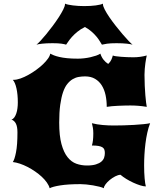

<svg xmlns="http://www.w3.org/2000/svg" viewBox="-20 -1001 870 1031"><path d="M48.8 -130.9Q58.1 -143.6 65.9 -182.9Q73.7 -222.2 73.7 -290Q73.7 -320.8 65.4 -337.2Q57.1 -353.5 41.5 -358.9Q50.3 -361.3 56.6 -370.1Q63 -378.9 67.4 -391.6Q71.8 -404.3 73.7 -419.7Q75.7 -435.1 75.7 -451.2Q75.7 -493.2 68.6 -525.6Q61.5 -558.1 48.8 -572.3H52.7Q69.3 -572.3 90.1 -579.6Q110.8 -586.9 132.3 -598.9Q153.8 -610.8 174.3 -625.7Q194.8 -640.6 211.2 -656.2Q227.5 -671.9 238 -686.8Q248.5 -701.7 249.5 -712.9Q257.3 -708.5 269.3 -703.9Q281.2 -699.2 298.8 -695.1Q316.4 -690.9 340.6 -688.5Q364.7 -686 397.9 -686Q414.1 -686 431.4 -688Q448.7 -689.9 465.1 -693.6Q481.4 -697.3 495.6 -702.1Q509.8 -707 519 -712.9Q524.9 -694.3 535.9 -680.4Q546.9 -666.5 561 -657.7Q572.8 -668.5 578.1 -680.9Q583.5 -693.4 585.9 -703.1Q590.3 -700.7 602.5 -699Q614.7 -697.3 630.6 -696Q646.5 -694.8 663.8 -694.1Q681.2 -693.4 695.8 -693.4Q732.9 -693.4 768.1 -703.1Q767.1 -699.2 764.9 -688Q762.7 -676.8 760.7 -662.1Q758.8 -647.5 757.3 -630.9Q755.9 -614.3 755.9 -599.1Q755.9 -567.9 757.3 -540Q758.8 -512.2 760.5 -489.7Q762.2 -467.3 764.4 -451.2Q766.6 -435.1 768.1 -427.2Q744.6 -431.2 722.7 -432.9Q700.7 -434.6 679.7 -434.6Q665 -434.6 647.7 -434.1Q630.4 -433.6 613.3 -432.9Q596.2 -432.1 580.6 -430.7Q564.9 -429.2 553.2 -427.2Q553.2 -460.4 546.9 -490.2Q540.5 -520 526.6 -542.2Q512.7 -564.5 490.5 -577.6Q468.3 -590.8 437 -590.8Q419.9 -590.8 402.8 -587.9Q385.7 -585 370.4 -575.9Q355 -566.9 341.6 -550.3Q328.1 -533.7 318.6 -506.1Q309.1 -478.5 303.5 -438.5Q297.9 -398.4 297.9 -342.8Q297.9 -272 310.1 -227.3Q322.3 -182.6 342.8 -157Q363.3 -131.3 390.1 -121.8Q417 -112.3 446.8 -112.3Q476.1 -112.3 494.9 -118.2Q513.7 -124 524.4 -133.3Q535.2 -142.6 539.1 -154.5Q543 -166.5 543 -179.2Q543 -189.9 540.3 -197.5Q537.6 -205.1 530 -210Q522.5 -214.8 508.8 -217.3Q495.1 -219.7 473.6 -219.7Q477.5 -233.4 479.2 -248Q481 -262.7 481 -284.7Q481 -301.8 478.8 -314.7Q476.6 -327.6 473.6 -339.4Q500 -332.5 530.8 -329.8Q561.5 -327.1 590.8 -327.1Q615.7 -327.1 644.3 -327.9Q672.9 -328.6 700 -330.3Q727.1 -332 750 -334.2Q772.9 -336.4 786.1 -339.4Q776.9 -315.9 770.8 -287.8Q764.6 -259.8 761 -230Q757.3 -200.2 755.6 -170.4Q753.9 -140.6 753.9 -113.3Q753.9 -73.7 756.6 -43.5Q759.3 -13.2 763.2 0Q751 0 733.2 -5.6Q715.3 -11.2 696 -20Q676.8 -28.8 658.4 -40Q640.1 -51.3 627 -62.5Q614.3 -62 598.6 -54Q583 -45.9 569.3 -34.7Q555.7 -23.4 546.6 -11.2Q537.6 1 537.6 9.8Q529.3 5.4 513.7 1.5Q498 -2.4 479.7 -5.6Q461.4 -8.8 443.4 -10.5Q425.3 -12.2 412.6 -12.2Q346.2 -12.2 304.4 -5.6Q262.7 1 246.6 9.8Q242.7 -5.4 231.4 -21.2Q220.2 -37.1 204.1 -52Q188 -66.9 168.5 -80.3Q148.9 -93.8 128.2 -104.5Q107.4 -115.2 86.9 -122.1Q66.4 -128.9 48.8 -130.9ZM175.8 -761.2Q183.1 -766.6 197.3 -781.7Q211.4 -796.9 228.5 -817.6Q245.6 -838.4 263.4 -862.3Q281.2 -886.2 295.9 -908.9Q310.5 -931.6 319.8 -950.2Q329.1 -968.8 329.1 -979.5V-981.4Q335 -978.5 346.2 -976.1Q357.4 -973.6 371.6 -971.9Q385.7 -970.2 401.4 -969.2Q417 -968.3 432.1 -968.3Q467.3 -968.3 494.1 -971.9Q521 -975.6 533.2 -981.4Q533.2 -980.5 533 -980.2Q532.7 -980 532.7 -979Q532.7 -968.3 542.5 -949.5Q552.2 -930.7 567.6 -908.2Q583 -885.7 601.8 -861.8Q620.6 -837.9 638.2 -817.4Q655.8 -796.9 670.4 -781.5Q685.1 -766.1 691.9 -761.2Q684.6 -763.7 661.9 -766.4Q639.2 -769 605.5 -769Q573.2 -769 555.2 -766.4Q537.1 -763.7 527.3 -761.2Q522.9 -767.6 516.4 -778.8Q509.8 -790 499.3 -803Q488.8 -815.9 473.4 -829.8Q458 -843.8 436 -856Q411.6 -843.8 394.8 -829.8Q377.9 -815.9 366.2 -802.7Q354.5 -789.6 347.2 -778.6Q339.8 -767.6 335 -761.2Q328.1 -763.7 310.8 -766.4Q293.5 -769 262.2 -769Q228.5 -769 205.8 -766.4Q183.1 -763.7 175.8 -761.2Z"/></svg>

Font: Arbutus
Style: Regular
Weight: 400
Designer: Karolina Lach
Foundry: Sorkin Type Co.
Version: Version 1.003